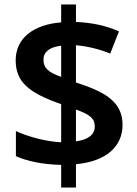

<svg xmlns="http://www.w3.org/2000/svg" viewBox="-20 -779 612 857"><path d="M253 -43V58H319V-46C456 -59 527 -126 527 -222C527 -332 436 -372 319 -411V-577C368 -573 423 -560 472 -540L511 -639C454 -664 392 -678 319 -681V-759H253V-679C132 -670 50 -610 50 -510C50 -414 107 -365 253 -314V-144C184 -147 102 -170 51 -194V-82C102 -59 171 -45 253 -43ZM253 -575V-436C195 -456 174 -476 174 -513C174 -547 201 -569 253 -575ZM319 -148V-290C379 -269 403 -251 403 -215C403 -179 376 -156 319 -148Z"/></svg>

Font: Noto Sans Bengali UI SemiBold
Style: Regular
Weight: 600
Designer: Jelle Bosma - Monotype Design Team
Foundry: Monotype Imaging Inc.
Version: Version 2.003